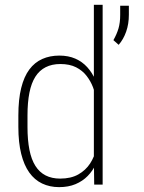

<svg xmlns="http://www.w3.org/2000/svg" viewBox="-20 -770 599 801"><path d="M371.6 -102.5V-750H408.2V0H373ZM56.6 -240.2V-288.1Q56.6 -355.5 68.4 -402.8Q80.1 -450.2 102.3 -480Q124.5 -509.8 156.2 -523.9Q188 -538.1 227.5 -538.1Q265.1 -538.1 294.2 -525.4Q323.2 -512.7 344 -489.7Q364.7 -466.8 378.4 -435.5Q392.1 -404.3 398.9 -367.2V-147.5Q393.6 -115.2 380.4 -86.4Q367.2 -57.6 345.9 -35.9Q324.7 -14.2 294.9 -1.7Q265.1 10.7 226.6 10.7Q187.5 10.7 155.8 -4.4Q124 -19.5 102.1 -50.3Q80.1 -81.1 68.4 -128.4Q56.6 -175.8 56.6 -240.2ZM94.7 -288.1V-240.2Q94.7 -185.5 102.8 -145Q110.8 -104.5 127.7 -77.9Q144.5 -51.3 170.4 -38.1Q196.3 -24.9 231 -24.9Q275.9 -24.9 306.6 -42.2Q337.4 -59.6 356 -88.1Q374.5 -116.7 381.8 -150.9V-358.9Q377.4 -381.3 367.9 -406.2Q358.4 -431.2 341.3 -453.4Q324.2 -475.6 297.4 -489.3Q270.5 -502.9 231.9 -502.9Q196.8 -502.9 170.7 -489.7Q144.5 -476.6 127.7 -450.2Q110.8 -423.8 102.8 -383.5Q94.7 -343.3 94.7 -288.1ZM517.6 -746.1V-708.5Q517.6 -669.9 506.3 -637.9Q495.1 -606 475.1 -583L453.1 -602.5Q467.3 -627.4 474.4 -651.6Q481.4 -675.8 481.4 -707.5V-746.1Z"/></svg>

Font: Roboto Condensed ExtraLight
Style: Regular
Weight: 250
Designer: Christian Robertson
Foundry: Google
Version: Version 3.008; 2023